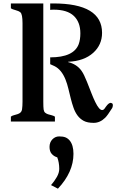

<svg xmlns="http://www.w3.org/2000/svg" viewBox="-20 -714 695 1128"><path d="M293 -693.8Q579.6 -693.8 579.6 -521Q579.6 -450.7 527.8 -403.8Q473.6 -355 380.4 -351.1V-349.1Q431.2 -336.9 459 -297.9Q473.6 -277.3 491.2 -232.7Q508.8 -188 519 -161.9Q529.3 -135.7 539.6 -114.7Q562.5 -67.4 580.1 -67.4Q587.4 -67.4 592.8 -74Q598.1 -80.6 603.5 -88.9Q618.7 -109.9 630.9 -109.9Q632.3 -109.9 637.7 -107.2Q643.1 -104.5 643.1 -96.7Q643.1 -88.9 639.6 -80.1Q611.8 -35.6 597.7 -22Q567.4 7.8 530.5 7.8Q493.7 7.8 471.9 -3.9Q450.2 -15.6 435.5 -35.4Q420.9 -55.2 411.9 -81.1Q402.8 -106.9 395.8 -135.3Q388.7 -163.6 381.8 -192.4Q375 -221.2 364.7 -247.1Q341.3 -305.2 299.8 -325.7Q289.6 -331.1 274.9 -336.9V-377Q413.1 -377 442.4 -454.6Q452.1 -481.4 452.1 -518.1Q452.1 -584 413.6 -620.6Q375 -657.2 295.4 -657.2Q281.2 -657.2 274.9 -655.8V-693.8ZM234.4 -116.2Q234.4 -84 236.3 -70.8Q238.3 -57.6 245.4 -51.8Q252.4 -45.9 262.2 -42.7Q272 -39.6 282.7 -37.1Q293.5 -34.7 302.7 -28.8V0H43.9V-28.8Q51.3 -34.7 61.5 -37.1Q71.8 -39.6 82 -43Q106.4 -50.3 109.4 -70.6Q112.3 -90.8 112.3 -117.2V-577.1Q112.3 -631.3 99.6 -641.6Q89.4 -649.9 71 -654.5Q52.7 -659.2 43.9 -665V-693.8H234.4ZM279.8 373.5Q299.8 350.6 314 325.7Q328.1 300.8 328.1 278.3Q328.1 241.2 316.4 210.4Q297.4 205.1 284.2 190.4Q271 175.8 271 148.9Q271 122.1 287.8 104.7Q304.7 87.4 327.6 87.4Q350.6 87.4 364.5 93Q378.4 98.6 389.2 111.3Q411.6 138.2 411.6 189.9Q411.6 297.4 320.3 394.5Z"/></svg>

Font: Stardos Stencil
Style: Regular
Weight: 400
Version: Version 1.000